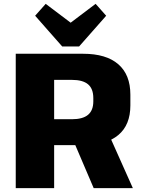

<svg xmlns="http://www.w3.org/2000/svg" viewBox="-20 -980 743 1000"><path d="M62 -700H413Q533 -700 596 -645.5Q659 -591 659 -487V-431Q659 -329 596 -276.5Q533 -224 413 -224H254V-359H354Q411 -359 438.5 -382Q466 -405 466 -452V-469Q466 -518 438.5 -541Q411 -564 354 -564H217L262 -609V0H62ZM356 -262H555L672 0H468ZM533 -898 392 -738H304L163 -898L218 -960L406 -818H290L478 -960Z"/></svg>

Font: Pathway Extreme 28pt ExtraBold
Style: Regular
Weight: 800
Designer: Eduardo Rodriguez Tunni
Foundry: Eduardo Rodriguez Tunni
Version: Version 1.001;gftools[0.9.26]